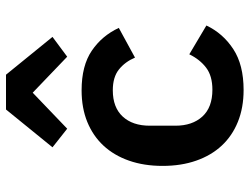

<svg xmlns="http://www.w3.org/2000/svg" viewBox="-116 -704 832 640"><g transform="rotate(-90 300.0 -384.0)"><path d="M371 -780 497 -625 431 -576 311 -691 191 -576 129 -625 255 -780ZM320 12Q261 12 214 -7Q167 -26 134.5 -61Q102 -96 84.5 -146Q67 -196 67 -258Q67 -320 84.5 -370Q102 -420 134.5 -455Q167 -490 213.5 -509Q260 -528 319 -528Q401 -528 451 -494Q501 -460 527 -404L428 -350Q414 -383 388.5 -403.5Q363 -424 319 -424Q262 -424 231.5 -391Q201 -358 201 -301V-215Q201 -159 231.5 -125.5Q262 -92 321 -92Q367 -92 394.5 -113Q422 -134 439 -169L535 -112Q509 -57 456.5 -22.5Q404 12 320 12Z"/></g></svg>

Font: IBM Plex Mono SmBld
Style: Regular
Weight: 600
Monospace: yes
Designer: Mike Abbink, Paul van der Laan, Pieter van Rosmalen
Foundry: Bold Monday
Version: Version 2.3